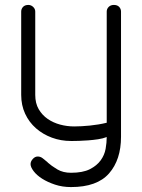

<svg xmlns="http://www.w3.org/2000/svg" viewBox="-20 -573 577 779"><path d="M471 -18Q471 75 422.5 130.5Q374 186 268 186Q233 186 203 176Q173 166 151 152Q129 138 116.5 121.5Q104 105 104 93Q104 82 113 72Q122 62 133 62Q144 62 153 69L174 86H173Q190 101 213 114.5Q236 128 268 128Q316 128 344.5 113.5Q373 99 388.5 77.5Q404 56 408.5 31Q413 6 413 -17Q398 -11 378 -8Q358 -5 338 -3.5Q318 -2 301 -1.5Q284 -1 275 -1H268Q227 -1 190.5 -14.5Q154 -28 126 -52.5Q98 -77 82 -111.5Q66 -146 66 -188V-526Q66 -537 73.5 -545Q81 -553 95 -553Q106 -553 114.5 -545Q123 -537 123 -526V-188Q123 -154 137 -130Q151 -106 173.5 -90.5Q196 -75 224 -67.5Q252 -60 281 -60Q309 -60 344.5 -63.5Q380 -67 413 -75V-526Q413 -537 421 -545Q429 -553 442 -553Q456 -553 463.5 -545Q471 -537 471 -526Z"/></svg>

Font: VDS
Style: Thin
Weight: 100
Width: 0
Designer: artmaker
Foundry: artmaker
Version: Version 1.000 2012 initial release